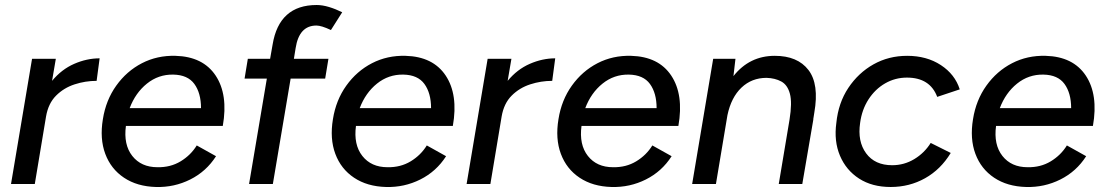

<svg xmlns="http://www.w3.org/2000/svg" viewBox="-20 -735 4417 767"><path d="M24 0 108 -500H203L188 -412Q226 -458 276.5 -480Q327 -502 378 -502L366 -412Q321 -412 278 -398Q235 -384 204 -353Q173 -322 164 -270L119 0Z M603 12Q528 10 475.5 -25Q423 -60 400.5 -120.5Q378 -181 391 -259Q403 -335 444.5 -393Q486 -451 547 -482.5Q608 -514 681 -512Q791 -509 841.5 -433Q892 -357 870 -232H483Q473 -157 508.5 -112Q544 -67 609 -67Q661 -66 701.5 -90.5Q742 -115 766 -154L843 -111Q804 -50 740 -18Q676 14 603 12ZM498 -303H783Q783 -363 756.5 -399.5Q730 -436 672 -437Q613 -438 567 -401Q521 -364 498 -303Z M975 0 1046 -421H957L970 -500H1059L1069 -557Q1095 -715 1245 -715Q1268 -715 1294.5 -707Q1321 -699 1347 -686L1302 -615Q1264 -633 1244 -633Q1175 -633 1161 -543L1154 -500H1292L1279 -421H1141L1070 0Z M1522 12Q1447 10 1394.5 -25Q1342 -60 1319.5 -120.5Q1297 -181 1310 -259Q1322 -335 1363.5 -393Q1405 -451 1466 -482.5Q1527 -514 1600 -512Q1710 -509 1760.5 -433Q1811 -357 1789 -232H1402Q1392 -157 1427.5 -112Q1463 -67 1528 -67Q1580 -66 1620.5 -90.5Q1661 -115 1685 -154L1762 -111Q1723 -50 1659 -18Q1595 14 1522 12ZM1417 -303H1702Q1702 -363 1675.5 -399.5Q1649 -436 1591 -437Q1532 -438 1486 -401Q1440 -364 1417 -303Z M1844 0 1928 -500H2023L2008 -412Q2046 -458 2096.5 -480Q2147 -502 2198 -502L2186 -412Q2141 -412 2098 -398Q2055 -384 2024 -353Q1993 -322 1984 -270L1939 0Z M2423 12Q2348 10 2295.5 -25Q2243 -60 2220.5 -120.5Q2198 -181 2211 -259Q2223 -335 2264.5 -393Q2306 -451 2367 -482.5Q2428 -514 2501 -512Q2611 -509 2661.5 -433Q2712 -357 2690 -232H2303Q2293 -157 2328.5 -112Q2364 -67 2429 -67Q2481 -66 2521.5 -90.5Q2562 -115 2586 -154L2663 -111Q2624 -50 2560 -18Q2496 14 2423 12ZM2318 -303H2603Q2603 -363 2576.5 -399.5Q2550 -436 2492 -437Q2433 -438 2387 -401Q2341 -364 2318 -303Z M2745 0 2829 -500H2918L2910 -431Q2974 -512 3075 -512Q3166 -512 3209.5 -455.5Q3253 -399 3233 -285L3230 -266L3229 -260V-257L3185 0H3091L3134 -257Q3145 -325 3135.5 -360.5Q3126 -396 3101 -409.5Q3076 -423 3042 -424Q2983 -424 2942 -385Q2901 -346 2886 -275L2840 0Z M3538 12Q3464 12 3412 -21.5Q3360 -55 3335.5 -113Q3311 -171 3321 -244Q3329 -324 3369 -384Q3409 -444 3469.5 -478Q3530 -512 3604 -512Q3682 -512 3738.5 -475Q3795 -438 3814 -378L3724 -348Q3695 -425 3603 -425Q3556 -425 3516 -402Q3476 -379 3449.5 -338Q3423 -297 3416 -244Q3405 -170 3440 -122.5Q3475 -75 3544 -75Q3592 -75 3632.5 -99.5Q3673 -124 3698 -164L3778 -124Q3738 -58 3675.5 -23Q3613 12 3538 12Z M4079 12Q4004 10 3951.5 -25Q3899 -60 3876.5 -120.5Q3854 -181 3867 -259Q3879 -335 3920.5 -393Q3962 -451 4023 -482.5Q4084 -514 4157 -512Q4267 -509 4317.5 -433Q4368 -357 4346 -232H3959Q3949 -157 3984.5 -112Q4020 -67 4085 -67Q4137 -66 4177.5 -90.5Q4218 -115 4242 -154L4319 -111Q4280 -50 4216 -18Q4152 14 4079 12ZM3974 -303H4259Q4259 -363 4232.5 -399.5Q4206 -436 4148 -437Q4089 -438 4043 -401Q3997 -364 3974 -303Z"/></svg>

Font: Figtree Medium
Style: Italic
Weight: 500
Italic angle: -9.5°
Foundry: Erik Kennedy
Version: Version 2.001; ttfautohint (v1.8.4.7-5d5b);gftools[0.9.27]